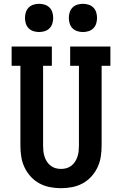

<svg xmlns="http://www.w3.org/2000/svg" viewBox="-20 -979 640 1007"><path d="M300 8Q271 8 242 2.5Q213 -3 187 -17Q161 -31 141 -53Q121 -75 108.5 -101.5Q96 -128 91.5 -157Q87 -186 87 -215V-634H41V-735H252V-634H206V-215Q206 -201 207.5 -186.5Q209 -172 213.5 -158Q218 -144 226 -131.5Q234 -119 245.5 -110Q257 -101 271 -97Q285 -93 300 -93Q315 -93 329 -97Q343 -101 354.5 -110Q366 -119 374 -131.5Q382 -144 386.5 -158Q391 -172 392.5 -186.5Q394 -201 394 -215V-634H348V-735H559V-634H513V-215Q513 -186 508.5 -157Q504 -128 491.5 -101.5Q479 -75 459 -53Q439 -31 413 -17Q387 -3 358 2.5Q329 8 300 8ZM415 -811Q400 -811 385.5 -815.5Q371 -820 360.5 -830.5Q350 -841 345.5 -855.5Q341 -870 341 -885Q341 -900 345.5 -914.5Q350 -929 360.5 -939.5Q371 -950 385.5 -954.5Q400 -959 415 -959Q430 -959 444.5 -954.5Q459 -950 469.5 -939.5Q480 -929 484.5 -914.5Q489 -900 489 -885Q489 -870 484.5 -855.5Q480 -841 469.5 -830.5Q459 -820 444.5 -815.5Q430 -811 415 -811ZM185 -811Q170 -811 155.5 -815.5Q141 -820 130.5 -830.5Q120 -841 115.5 -855.5Q111 -870 111 -885Q111 -900 115.5 -914.5Q120 -929 130.5 -939.5Q141 -950 155.5 -954.5Q170 -959 185 -959Q200 -959 214.5 -954.5Q229 -950 239.5 -939.5Q250 -929 254.5 -914.5Q259 -900 259 -885Q259 -870 254.5 -855.5Q250 -841 239.5 -830.5Q229 -820 214.5 -815.5Q200 -811 185 -811Z"/></svg>

Font: Iosevka HT Extended
Style: Bold
Weight: 700
Width: 7
Monospace: yes
Designer: Belleve Invis
Foundry: Belleve Invis
Version: Version 32.3.0; ttfautohint (v1.8.4)